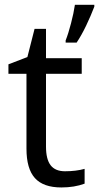

<svg xmlns="http://www.w3.org/2000/svg" viewBox="-20 -782 418 811"><path d="M91.8 -154.3V-470.2H15.6V-510.3L95.7 -541L126 -660.2H174.3V-536.1H325.2V-470.2H174.3V-162.6Q174.3 -109.4 193.8 -84Q213.4 -58.6 254.4 -58.6Q301.3 -58.6 337.4 -68.8V-6.3Q294.4 9.8 239.3 9.8Q163.1 9.8 127.4 -29.8Q91.8 -69.3 91.8 -154.3ZM296.4 -761.7H378.4V-753.9Q363.3 -714.4 343.8 -673.6Q324.2 -632.8 303.7 -602.1H257.3V-611.3Q268.6 -639.6 280 -683.6Q291.5 -727.5 296.4 -761.7Z"/></svg>

Font: Viking Open Sans
Style: Regular
Weight: 400
Foundry: Ascender Corporation
Version: Version 2.001